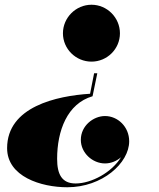

<svg xmlns="http://www.w3.org/2000/svg" viewBox="-20 -550 670 810"><path d="M486 -409.5C486 -475.5 432 -530 366 -530C300 -530 245.5 -475.5 245.5 -409.5C245.5 -343.5 300 -290 366 -290C432 -290 486 -343.5 486 -409.5ZM370.5 -144 390.5 -241H377L360 -154.5C219 -145.5 10 -100 10 75C10 195 153 240 264 240C411.5 240 525 138 525 46C525 -15 477 -60.5 423 -60.5C374.5 -60.5 321 -20 321 40C321 95 370 139.5 423 139.5C448 139.5 472 129.5 490.5 113.5C452 177 366 224 299 224C240 224 221 184 221 120C221 2 263.5 -113 370.5 -144Z"/></svg>

Font: Bodoni* 16pt Fatface
Style: Italic
Weight: 900
Italic angle: -13°
Version: Version 2.3